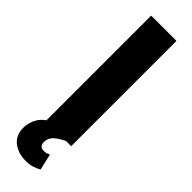

<svg xmlns="http://www.w3.org/2000/svg" viewBox="-308 -712 917 917"><g transform="rotate(45 151.0 -253.5)"><path d="M236.3 -710.9V0H65.4V-710.9ZM110.4 -29.3 201.2 0Q162.1 19.5 146 36.9Q129.9 54.2 129.9 78.6Q129.9 91.3 136.5 100.1Q143.1 108.9 159.2 108.9Q171.9 108.9 179.2 106Q186.5 103 192.9 100.1L211.9 182.1Q199.7 189.5 180.2 196.5Q160.6 203.6 130.9 203.6Q81.5 203.6 46.9 177Q12.2 150.4 12.2 99.1Q12.2 63.5 32 30.5Q51.8 -2.4 110.4 -29.3Z"/></g></svg>

Font: Vazirmatn RD Black
Style: Regular
Weight: 900
Designer: Saber Rastikerdar
Foundry: Saber Rastikerdar
Version: Version 32.102